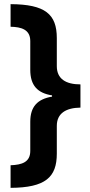

<svg xmlns="http://www.w3.org/2000/svg" viewBox="-20 -741 435 926"><path d="M31 56V165C199 164 254 114 254 0V-134C254 -195 299 -221 368 -222V-334C297 -334 254 -361 254 -422V-557C254 -673 198 -720 31 -721V-612C82 -611 126 -599 126 -543V-404C126 -329 161 -292 231 -281V-275C160 -263 126 -226 126 -154V-13C126 41 86 54 31 56Z"/></svg>

Font: Noto Sans Thai Looped SemiCondensed
Style: Bold
Weight: 700
Width: 4
Designer: Sasikarn Vongin, Ben Mitchell
Foundry: The Fontpad Ltd
Version: Version 1.001